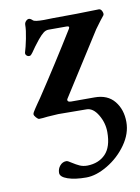

<svg xmlns="http://www.w3.org/2000/svg" viewBox="-82 -486 608 833"><g transform="rotate(-10 221.5 -69.5)"><path d="M117 251Q117 233 128.5 219.5Q140 206 157 206Q163 206 179 217Q196 228 210.5 234.5Q225 241 244 241Q294 240 324 209Q354 178 354 113Q354 72 332.5 36Q311 0 282 0L158 -1L110 2Q87 5 73 5Q68 5 60 -4Q52 -13 52 -19Q52 -25 63.5 -41.5Q75 -58 78 -63L92 -83Q181 -217 268 -358Q270 -362 270 -364Q270 -369 258 -369H180Q168 -369 157.5 -361Q147 -353 132 -335Q129 -332 111 -308Q89 -275 83 -272Q81 -271 78 -271Q71 -271 66 -276Q61 -281 62 -288Q69 -310 76.5 -347Q84 -384 84 -407Q84 -416 90.5 -423Q97 -430 104 -430Q111 -430 121 -420Q129 -414 168 -414L208 -415Q314 -415 410 -418Q419 -418 424 -406.5Q429 -395 425 -389Q413 -375 384 -335L209 -60Q207 -58 207 -54Q207 -45 223 -45H326Q383 -45 413 -8Q443 29 443 84Q443 135 409 183Q375 231 324.5 261Q274 291 230 291Q181 291 149 280Q117 269 117 251Z"/></g></svg>

Font: EB Garamond SemiBold
Style: Italic
Weight: 600
Italic angle: -17.2°
Designer: Georg Duffner and Octavio Pardo
Foundry: Georg Duffner
Version: Version 1.000